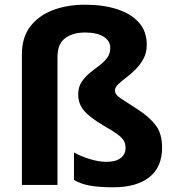

<svg xmlns="http://www.w3.org/2000/svg" viewBox="-20 -785 744 815"><path d="M603 -595Q603 -561 589 -535.5Q575 -510 555 -490Q535 -470 515 -455Q495 -440 481.5 -427Q468 -414 468 -402Q468 -383 490 -369Q512 -355 564 -321Q615 -288 641.5 -252.5Q668 -217 668 -159Q668 -75 613.5 -32.5Q559 10 461 10Q401 10 362 3Q323 -4 294 -21V-138Q319 -123 359 -110.5Q399 -98 432 -98Q471 -98 492 -114Q513 -130 513 -157Q513 -173 506.5 -186Q500 -199 480 -214Q460 -229 421 -251Q360 -287 336 -316Q312 -345 312 -384Q312 -415 326 -436.5Q340 -458 360 -474.5Q380 -491 400.5 -506Q421 -521 434.5 -539Q448 -557 448 -581Q448 -612 419.5 -629.5Q391 -647 342 -647Q288 -647 256 -622.5Q224 -598 224 -543V0H73V-555Q73 -626 108.5 -672.5Q144 -719 204.5 -742Q265 -765 342 -765Q418 -765 477 -746Q536 -727 569.5 -689.5Q603 -652 603 -595Z"/></svg>

Font: Noto Sans Meetei Mayek
Style: Bold
Weight: 700
Designer: Monotype Design Team and Neelakash Kshetrimayum
Foundry: Monotype Imaging Inc.
Version: Version 2.002; ttfautohint (v1.8.4.7-5d5b)